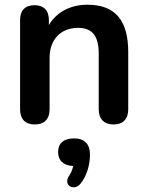

<svg xmlns="http://www.w3.org/2000/svg" viewBox="-20 -519 625 813"><path d="M127 8C168 8 190 -15 190 -56V-275C190 -351 237 -401 310 -401C370 -401 398 -368 398 -292V-56C398 -15 421 8 461 8C501 8 523 -15 523 -56V-298C523 -434 467 -499 350 -499C280 -499 220 -469 187 -413V-434C187 -475 165 -497 126 -497C87 -497 65 -475 65 -434V-56C65 -15 87 8 127 8ZM320 260C348 226 361 178 361 136C361 90 337 67 293 67C250 67 226 88 226 125C226 161 249 182 290 184C287 198 281 213 273 225C245 265 293 292 320 260Z"/></svg>

Font: Nunito
Style: Bold
Weight: 700
Designer: Vernon Adams
Foundry: Vernon Adams
Version: Version 3.602